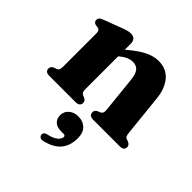

<svg xmlns="http://www.w3.org/2000/svg" viewBox="-205 -642 1073 1073"><g transform="rotate(45 332.0 -105.0)"><path d="M262.1 -451.5V-93.3Q262.1 -75.4 265.8 -67.8Q269.5 -60.2 277.8 -56.6L291.8 -51.2Q308.1 -43.1 308.1 -27.2Q308.1 0 274.6 0H67.4Q50.2 0 42.4 -6.8Q34.5 -13.7 34.5 -25.6Q34.5 -34.4 39.3 -40.8Q44 -47.3 54.6 -51.5L69.8 -56.6Q78.1 -59.9 81.8 -67.6Q85.5 -75.3 85.5 -93.2V-353Q85.5 -367.5 81.4 -373.7Q77.3 -379.9 68.7 -381.9L50.1 -384.7Q40.2 -387.5 35.8 -393.1Q31.4 -398.6 31.4 -407.2Q31.4 -417.4 37.2 -423.5Q42.9 -429.6 58.7 -435.6L160.1 -474Q182.4 -482.6 196.2 -486.4Q210.1 -490.3 222.8 -490.3Q242.1 -490.3 252.1 -479.4Q262.1 -468.6 262.1 -451.5ZM245.3 -334.7 218.7 -362.7 236 -378.4Q302.8 -439.6 350.4 -465.6Q398 -491.6 439.6 -491.6Q503.1 -491.6 538.7 -448.5Q574.3 -405.5 581.1 -335.6L606.2 -93.9Q608.1 -75.7 611 -67.7Q614 -59.8 622.5 -56.5L636.8 -51.5Q647.4 -47.3 652.1 -40.8Q656.9 -34.4 656.9 -25.6Q656.9 -13.7 649.1 -6.8Q641.3 0 624 0H414.6Q381.1 0 381.1 -27.2Q381.1 -43.1 397.3 -51.2L411.7 -56.6Q420.3 -60.2 424.9 -68Q429.5 -75.8 427.6 -93.9L405.2 -310.2Q401.2 -348.1 386.4 -367.1Q371.6 -386.1 341.9 -386.1Q323.6 -386.1 303.7 -377.2Q283.9 -368.2 264.2 -351.2ZM332.3 172.5Q298.5 172.5 281.9 155.5Q265.2 138.5 265.2 112.8Q265.2 82.7 287.6 63.9Q309.9 45.1 342.7 45.1Q380.3 45.1 403.5 67.8Q426.7 90.4 426.7 134.5Q426.7 191.1 397 228.2Q367.3 265.4 301.4 281.1Q287.6 284.2 279.4 279.8Q271.2 275.5 268.9 266.4Q266.6 257.8 271.4 250.4Q276.1 243.1 289 240.1Q317.6 233.8 334.3 224.5Q351.1 215.2 358.6 204.4Q366.2 193.6 366.2 184Q366.2 172.5 351.2 172.5Z"/></g></svg>

Font: Fraunces
Style: Regular
Weight: 900
Version: Version 1.000;[b76b70a41]